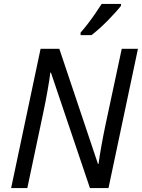

<svg xmlns="http://www.w3.org/2000/svg" viewBox="-20 -964 727 984"><path d="M37 0 188 -714H284L482 -124H485Q487 -142 491 -165.5Q495 -189 499.5 -215.5Q504 -242 509.5 -269Q515 -296 520 -321L604 -714H687L536 0H441L241 -592H238Q236 -576 232.5 -552.5Q229 -529 224 -501.5Q219 -474 213.5 -444.5Q208 -415 202 -388L120 0ZM393 -797Q410 -816 430 -842Q450 -868 468.5 -895Q487 -922 501 -944H600V-934Q590 -921 572 -901Q554 -881 532.5 -859Q511 -837 489 -817.5Q467 -798 449 -784H393Z"/></svg>

Font: Noto Sans Display
Style: Italic
Weight: 400
Italic angle: -12°
Designer: Monotype Design Team
Foundry: Monotype Imaging Inc.
Version: Version 2.003